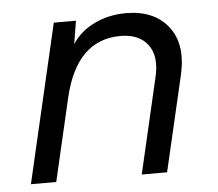

<svg xmlns="http://www.w3.org/2000/svg" viewBox="-43 -557 686 604"><g transform="rotate(-5 300.0 -255.0)"><path d="M375 -510Q464 -510 508.5 -453.5Q553 -397 531 -301L461 0H381L451 -302Q466 -366 438.5 -403Q411 -440 352 -440Q214 -440 172 -263L111 0H31L147 -500H217L205 -427Q231 -467 276.5 -488.5Q322 -510 375 -510Z"/></g></svg>

Font: Elaine Sans
Style: Italic
Weight: 400
Italic angle: -13°
Designer: Wei Huang
Foundry: Wei Huang
Version: Version 2.001;December 24, 2019;FontCreator 12.0.0.2547 64-b